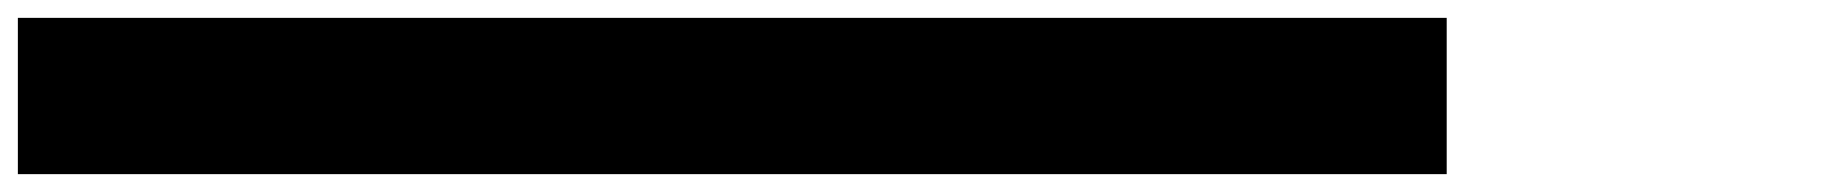

<svg xmlns="http://www.w3.org/2000/svg" viewBox="-20 -195 2040 215"><path d="M1600 -175H0V0H1600Z"/></svg>

Font: Variable Test Axis Matching
Style: Regular
Weight: 400
Version: Version 1.000